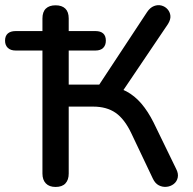

<svg xmlns="http://www.w3.org/2000/svg" viewBox="-40 -733 762 760"><path d="M180 7Q155 7 141.5 -7Q128 -21 128 -46V-533H22Q2 -533 -9 -543.5Q-20 -554 -20 -572Q-20 -591 -9 -600.5Q2 -610 22 -610H141L128 -572V-660Q128 -686 141.5 -699Q155 -712 180 -712Q205 -712 218.5 -699Q232 -686 232 -660V-572L219 -610H338Q358 -610 368.5 -600.5Q379 -591 379 -572Q379 -554 368.5 -543.5Q358 -533 338 -533H232V-398H366L337 -374L542 -685Q554 -703 569.5 -709Q585 -715 599.5 -711Q614 -707 623.5 -696Q633 -685 634.5 -670.5Q636 -656 625 -638L434 -355L385 -394Q427 -389 460 -371.5Q493 -354 519.5 -323Q546 -292 568 -248L657 -65Q667 -46 663.5 -30Q660 -14 647.5 -4.5Q635 5 619 6.5Q603 8 588.5 0.5Q574 -7 565 -26L480 -205Q453 -262 417.5 -286.5Q382 -311 329 -311H232V-46Q232 -21 219 -7Q206 7 180 7Z"/></svg>

Font: Nunito SemiBold
Style: Regular
Weight: 600
Designer: Vernon Adams
Foundry: Vernon Adams
Version: Version 3.602